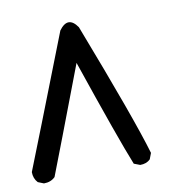

<svg xmlns="http://www.w3.org/2000/svg" viewBox="-64 -405 628 637"><g transform="rotate(-10 250.0 -86.0)"><path d="M359.4 165 338.9 157.2Q303.7 70.3 210 -205.1Q102.5 78.1 72.3 155.3Q57.6 169.9 34.2 169.9L14.6 162.1Q1 147.5 1 126Q34.2 43 175.8 -320.3Q208 -364.3 238.3 -320.3Q367.2 14.6 401.4 131.8L393.6 152.3Q380.9 165 359.4 165Z"/></g></svg>

Font: JasonHandwriting1
Style: Regular
Weight: 400
Version: Version 1.48.20